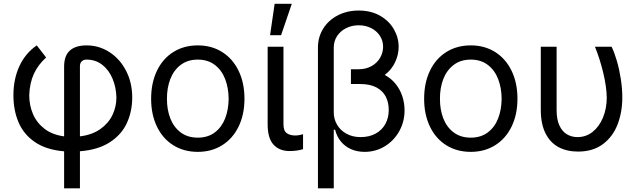

<svg xmlns="http://www.w3.org/2000/svg" viewBox="-20 -793 3391 1017"><path d="M403.4 8.2V204.5H319.6V8.5Q225.5 0.7 165.5 -40.1Q105.5 -81 78.3 -144.9Q51.1 -208.8 51.1 -288.4Q51.1 -373.9 82.6 -442.3Q114 -510.7 174.7 -552.6L224.4 -488.6Q181.1 -449.6 159.1 -401.1Q137.1 -352.6 134.9 -288.4Q134.9 -235.1 154.8 -188.7Q174.7 -142.4 216.1 -110.6Q257.5 -78.8 319.6 -70.7V-440.3Q319.6 -497.9 350 -525.2Q380.3 -552.6 438.9 -552.6Q505 -552.6 560.4 -516.5Q615.8 -480.5 648.1 -417.4Q680.4 -354.4 680.4 -277Q680.4 -202.8 652 -141.2Q623.6 -79.5 561.6 -39.4Q499.6 0.7 403.4 8.2ZM403.4 -70.7Q467.7 -78.5 511.2 -109.2Q554.7 -139.9 575.6 -183.8Q596.6 -227.6 596.6 -277Q595.2 -331.7 575.6 -377.5Q556.1 -423.3 521 -450.3Q485.8 -477.3 438.9 -477.3Q421.5 -477.3 412.5 -467.7Q403.4 -458.1 403.4 -443.2Z M780.5 -269.9Q780.5 -354 811.3 -418.1Q842 -482.2 898.1 -517.4Q954.2 -552.6 1027.7 -552.6Q1100.9 -552.6 1156.8 -517.4Q1212.7 -482.2 1243.8 -418.1Q1274.9 -354 1274.9 -269.9Q1274.9 -186.4 1243.8 -122.5Q1212.7 -58.6 1156.6 -23.6Q1100.5 11.4 1027.7 11.4Q954.2 11.4 898.1 -23.6Q842 -58.6 811.3 -122.5Q780.5 -186.4 780.5 -269.9ZM1191.1 -269.9Q1190.7 -326.7 1172.8 -373.8Q1154.8 -420.8 1118.1 -449Q1081.3 -477.3 1027.7 -477.3Q973.7 -477.3 936.8 -449Q899.9 -420.8 881.9 -373.8Q864 -326.7 864.3 -269.9Q864 -213.1 881.9 -166.4Q899.9 -119.7 936.8 -91.8Q973.7 -63.9 1027.7 -63.9Q1081.3 -63.9 1118.1 -91.8Q1154.8 -119.7 1172.8 -166.4Q1190.7 -213.1 1191.1 -269.9Z M1397.7 -545.5H1481.5V-134.9Q1481.5 -100.1 1498.9 -87.7Q1516.3 -75.3 1544 -75.3Q1554 -75.3 1566.6 -77.6Q1579.2 -79.9 1585.2 -82.4V-2.8Q1552.2 7.1 1514.2 7.1Q1460.2 7.1 1429 -26.6Q1397.7 -60.4 1397.7 -134.9ZM1468.8 -606.5H1410.5L1434.7 -772.7H1525.6Z M2091.6 -545.5Q2091.6 -503.6 2072.8 -463.4Q2054 -423.3 2017.8 -396Q2052.6 -377.5 2076.2 -347.8Q2099.8 -318.2 2111.3 -282.3Q2122.9 -246.4 2122.9 -208.8Q2122.9 -148.1 2094.6 -97.7Q2066.4 -47.2 2017.9 -17.9Q1969.5 11.4 1911.2 11.4Q1871.8 11.4 1839.8 -2.7Q1807.9 -16.7 1786 -43Q1764.2 -69.2 1755 -105.8H1747.9V204.5H1664.1V-541.2Q1664.1 -596.6 1691.9 -641.3Q1719.8 -686.1 1769.2 -711.6Q1818.5 -737.2 1880 -737.2Q1944.6 -737.2 1992.7 -709.9Q2040.8 -682.5 2066.2 -638.3Q2091.6 -594.1 2091.6 -545.5ZM1838.8 -348V-426.1H1878.6Q1918.3 -426.1 1948 -442.8Q1977.6 -459.5 1993.4 -486.9Q2009.2 -514.2 2009.2 -545.5Q2009.2 -577.4 1992.2 -603.5Q1975.1 -629.6 1945.5 -644.4Q1915.8 -659.1 1880 -659.1Q1843.8 -659.1 1813.6 -644Q1783.4 -628.9 1765.6 -602.1Q1747.9 -575.3 1747.9 -541.2V-197.4Q1747.9 -162.3 1765.3 -132.5Q1782.7 -102.6 1815 -84.7Q1847.3 -66.8 1889.9 -66.8Q1935.4 -66.8 1969.1 -85Q2002.8 -103.3 2021 -136Q2039.1 -168.7 2039.1 -210.6Q2039.1 -250.4 2023.3 -281.2Q2007.5 -312.1 1973.5 -330.1Q1939.6 -348 1887.1 -348Z M2226.6 -269.9Q2226.6 -354 2257.3 -418.1Q2288 -482.2 2344.1 -517.4Q2400.2 -552.6 2473.7 -552.6Q2546.9 -552.6 2602.8 -517.4Q2658.7 -482.2 2689.8 -418.1Q2720.9 -354 2720.9 -269.9Q2720.9 -186.4 2689.8 -122.5Q2658.7 -58.6 2602.6 -23.6Q2546.5 11.4 2473.7 11.4Q2400.2 11.4 2344.1 -23.6Q2288 -58.6 2257.3 -122.5Q2226.6 -186.4 2226.6 -269.9ZM2637.1 -269.9Q2636.7 -326.7 2618.8 -373.8Q2600.9 -420.8 2564.1 -449Q2527.3 -477.3 2473.7 -477.3Q2419.7 -477.3 2382.8 -449Q2345.9 -420.8 2327.9 -373.8Q2310 -326.7 2310.4 -269.9Q2310 -213.1 2327.9 -166.4Q2345.9 -119.7 2382.8 -91.8Q2419.7 -63.9 2473.7 -63.9Q2527.3 -63.9 2564.1 -91.8Q2600.9 -119.7 2618.8 -166.4Q2636.7 -213.1 2637.1 -269.9Z M2844.5 -545.5H2928.3V-210.2Q2928.3 -159.4 2943.5 -127.5Q2958.8 -95.5 2983.7 -81.1Q3008.5 -66.8 3039.1 -66.8Q3083.8 -66.8 3119 -94.5Q3154.1 -122.2 3174 -170.3Q3193.9 -218.4 3193.9 -277Q3192.8 -334.9 3175.2 -407.8Q3157.7 -480.8 3131.4 -545.5H3219.5Q3234.4 -515.3 3247.5 -470.2Q3260.7 -425.1 3268.5 -374.1Q3276.3 -323.2 3276.3 -277Q3276.3 -198.9 3251.2 -133.9Q3226.2 -68.9 3173.5 -29.5Q3120.7 9.9 3041.9 9.9Q2982.2 9.9 2938 -14Q2893.8 -38 2869.1 -87.5Q2844.5 -137.1 2844.5 -211.6Z"/></svg>

Font: Riot Sans
Style: Regular
Weight: 400
Designer: Rasmus Andersson
Foundry: rsms
Version: Version 4.001